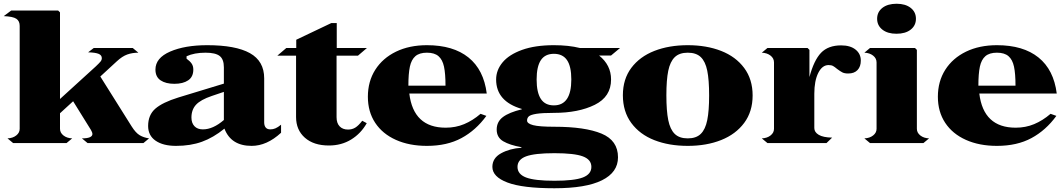

<svg xmlns="http://www.w3.org/2000/svg" viewBox="-30 -763 5671 1024"><path d="M765 -25 735 0H437L407 -25Q463 -25 463 -49Q463 -56 455 -70L360 -223L290 -159V-76Q290 -55 308.5 -40.5Q327 -26 355 -25L325 0H40L10 -25Q38 -26 56.5 -40.5Q75 -55 75 -76V-625Q75 -651 57 -663Q39 -675 -10 -677L30 -707H280L290 -697V-235L480 -408Q499 -426 506 -434.5Q513 -443 513 -453Q513 -469 495.5 -476Q478 -483 440 -484L470 -507H678L708 -482Q676 -482 649 -472.5Q622 -463 593 -436L505 -355L672 -89Q694 -54 715.5 -41.5Q737 -29 765 -25Z M1066 -482Q1006 -482 965 -463V-450Q983 -437 992 -424Q1001 -411 1001 -392Q1001 -353 973.5 -334.5Q946 -316 900 -316Q854 -316 826.5 -334.5Q799 -353 799 -392Q799 -454 877.5 -488Q956 -522 1075 -522Q1227 -522 1303 -479.5Q1379 -437 1379 -345V-110Q1379 -93 1387 -83Q1395 -73 1412 -73Q1426 -73 1439 -78.5Q1452 -84 1469 -98V-55Q1393 15 1312 15Q1202 15 1167 -77Q1108 -29 1047 -7Q986 15 909 15Q840 15 800 -12.5Q760 -40 760 -91Q760 -150 798.5 -183.5Q837 -217 921 -243L1164 -317V-404Q1164 -447 1141.5 -464.5Q1119 -482 1066 -482ZM1099 -251Q1040 -231 1015.5 -204.5Q991 -178 991 -136Q991 -107 1007 -90Q1023 -73 1052 -73Q1106 -73 1164 -123V-273Z M1766 -507H1927L1879 -466H1765V-138Q1765 -106 1781.5 -89Q1798 -72 1826 -72Q1848 -72 1865 -82.5Q1882 -93 1902 -119L1926 -106Q1895 -51 1843 -19Q1791 13 1724 13Q1643 13 1596 -28.5Q1549 -70 1549 -139V-466H1449L1497 -507H1550V-551L1737 -640H1766Z M2247 15Q2153 15 2081.5 -17Q2010 -49 1971 -108Q1932 -167 1932 -247Q1932 -329 1971.5 -391Q2011 -453 2082 -487.5Q2153 -522 2247 -522Q2387 -522 2468.5 -456.5Q2550 -391 2566 -264H2153Q2175 -82 2347 -82Q2400 -82 2445.5 -101Q2491 -120 2533 -156L2564 -145Q2508 -68 2431 -26.5Q2354 15 2247 15ZM2247 -482Q2207 -482 2185.5 -463.5Q2164 -445 2156 -407.5Q2148 -370 2148 -306H2346Q2346 -370 2338 -407.5Q2330 -445 2308.5 -463.5Q2287 -482 2247 -482Z M3229 -339Q3229 -247 3142 -204Q3055 -161 2924 -161Q2862 -161 2831 -156Q2800 -151 2790.5 -142.5Q2781 -134 2781 -120Q2781 -104 2813.5 -95.5Q2846 -87 2927 -87Q3090 -87 3178 -50.5Q3266 -14 3266 76Q3266 156 3180.5 198.5Q3095 241 2927 241Q2757 241 2676.5 210.5Q2596 180 2596 127Q2596 80 2642.5 54.5Q2689 29 2751 25V22Q2689 11 2654 -9.5Q2619 -30 2619 -72Q2619 -114 2652.5 -139Q2686 -164 2753 -180V-182Q2616 -222 2616 -339Q2616 -389 2650.5 -430.5Q2685 -472 2754.5 -497Q2824 -522 2924 -522Q3003 -522 3063 -507H3277L3229 -467H3165Q3229 -416 3229 -339ZM2832 -339Q2832 -270 2854.5 -235.5Q2877 -201 2924 -201Q3017 -201 3017 -339Q3017 -409 2994 -442.5Q2971 -476 2924 -476Q2877 -476 2854.5 -442Q2832 -408 2832 -339ZM2730 127Q2730 166 2775.5 183.5Q2821 201 2927 201Q3033 201 3078.5 183.5Q3124 166 3124 127Q3124 88 3078.5 71Q3033 54 2927 54Q2821 54 2775.5 71Q2730 88 2730 127Z M3984 -254Q3984 -340 3939 -400.5Q3894 -461 3816 -491.5Q3738 -522 3638 -522Q3538 -522 3460 -491.5Q3382 -461 3337 -401Q3292 -341 3292 -255Q3292 -168 3337 -107Q3382 -46 3460 -15.5Q3538 15 3638 15Q3738 15 3816 -16Q3894 -47 3939 -107.5Q3984 -168 3984 -254ZM3752 -254Q3752 -172 3742 -122.5Q3732 -73 3707.5 -49Q3683 -25 3638 -25Q3593 -25 3568.5 -49Q3544 -73 3534 -122.5Q3524 -172 3524 -255Q3524 -337 3534 -385.5Q3544 -434 3568.5 -458Q3593 -482 3638 -482Q3683 -482 3707.5 -458.5Q3732 -435 3742 -386Q3752 -337 3752 -254Z M4561 -440Q4561 -408 4543.5 -389.5Q4526 -371 4494 -371Q4474 -371 4462.5 -377Q4451 -383 4435 -395Q4422 -406 4413 -411Q4404 -416 4389 -416Q4355 -416 4334 -374Q4313 -332 4313 -263V-80Q4313 -58 4336.5 -44Q4360 -30 4408 -29L4378 0H4063L4033 -25Q4061 -26 4079.5 -40.5Q4098 -55 4098 -76V-430Q4098 -452 4079.5 -466.5Q4061 -481 4033 -482L4063 -507H4277L4287 -497V-352Q4311 -442 4349 -481.5Q4387 -521 4456 -521Q4505 -521 4533 -498.5Q4561 -476 4561 -440Z M4925 -25 4895 0H4610L4580 -25Q4608 -26 4626.5 -40.5Q4645 -55 4645 -76V-430Q4645 -452 4626.5 -466.5Q4608 -481 4580 -482L4610 -507H4850L4860 -497V-76Q4860 -55 4878.5 -40.5Q4897 -26 4925 -25ZM4648 -663Q4648 -699 4676 -721Q4704 -743 4752 -743Q4799 -743 4827 -721Q4855 -699 4855 -663Q4855 -627 4827 -605Q4799 -583 4751 -583Q4704 -583 4676 -605Q4648 -627 4648 -663Z M5287 15Q5193 15 5121.5 -17Q5050 -49 5011 -108Q4972 -167 4972 -247Q4972 -329 5011.5 -391Q5051 -453 5122 -487.5Q5193 -522 5287 -522Q5427 -522 5508.5 -456.5Q5590 -391 5606 -264H5193Q5215 -82 5387 -82Q5440 -82 5485.5 -101Q5531 -120 5573 -156L5604 -145Q5548 -68 5471 -26.5Q5394 15 5287 15ZM5287 -482Q5247 -482 5225.5 -463.5Q5204 -445 5196 -407.5Q5188 -370 5188 -306H5386Q5386 -370 5378 -407.5Q5370 -445 5348.5 -463.5Q5327 -482 5287 -482Z"/></svg>

Font: FFF_Oezguer-Guendem
Style: Bold
Weight: 700
Designer: bBox Type GmbH
Foundry: bBox Type GmbH
Version: Version 1.004